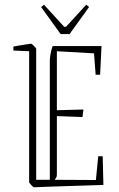

<svg xmlns="http://www.w3.org/2000/svg" viewBox="-20 -787 508 817"><path d="M37 -572V-589Q43 -590 60 -593Q77 -596 93.5 -598.5Q110 -601 113 -601Q115 -601 124.5 -591.5Q134 -582 134 -579V-22H192V-529Q192 -537 194.5 -554Q197 -571 204 -591H412L406 -469H387L380 -560L222 -569V-318L335 -321L331 -289L222 -293V-48Q222 -40 221.5 -37Q221 -34 213 -22L388 -21L398 -122H417L420 0Q345 2 292 4Q239 6 199 7Q159 8 124 10Q122 10 113 0.5Q104 -9 104 -12V-569ZM238 -642 155 -757 167 -767 253 -673H261L347 -767L359 -757L276 -642Z"/></svg>

Font: Grenze Gotisch Thin
Style: Regular
Weight: 100
Designer: Renata Polastri
Foundry: Omnibus-Type
Version: Version 1.001